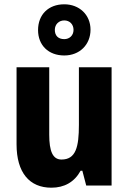

<svg xmlns="http://www.w3.org/2000/svg" viewBox="-20 -863 597 893"><path d="M279 -605C350 -605 401 -655 401 -725C401 -794 349 -843 279 -843C205 -843 157 -795 157 -723C157 -653 205 -605 279 -605ZM279 -681C250 -681 235 -698 235 -724C235 -750 254 -768 279 -768C304 -768 322 -750 322 -724C322 -698 303 -681 279 -681ZM499 -550H347V-282C347 -180 333 -121 266 -121C225 -121 209 -160 209 -237V-550H57V-192C57 -60 117 10 219 10C279 10 326 -16 355 -69H363L381 0H499Z"/></svg>

Font: Noto Sans Thai Looped Condensed ExtraBold
Style: Regular
Weight: 800
Width: 3
Designer: Sasikarn Vongin, Ben Mitchell
Foundry: The Fontpad Ltd
Version: Version 1.001